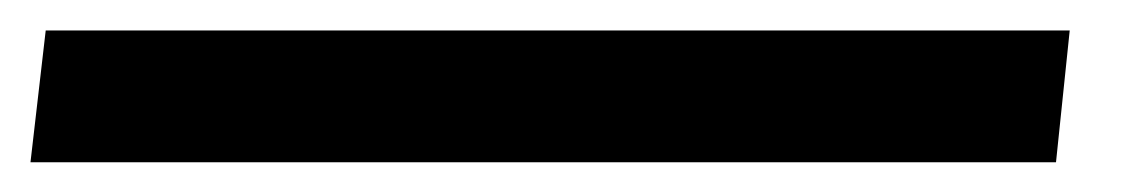

<svg xmlns="http://www.w3.org/2000/svg" viewBox="-74 71 746 126"><path d="M-54 177.5 -44 91H628L619 177.5Z"/></svg>

Font: Merriweather Sans SemiBold
Style: Italic
Weight: 600
Italic angle: -7.5°
Designer: Eben Sorkin
Foundry: Eben Sorkin
Version: Version 2.001